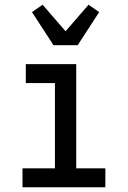

<svg xmlns="http://www.w3.org/2000/svg" viewBox="-20 -791 540 811"><path d="M75 0V-80H212V-440H89V-520H302V-80H425V0ZM206 -600 115 -740 160 -771 257 -659 354 -771 399 -740 308 -600Z"/></svg>

Font: Iosevka SS18 Medium
Style: Regular
Weight: 500
Monospace: yes
Designer: Belleve Invis
Foundry: Belleve Invis
Version: Version 25.1.1; ttfautohint (v1.8.4)